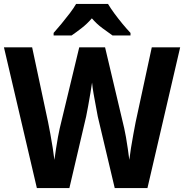

<svg xmlns="http://www.w3.org/2000/svg" viewBox="-24 -1020 934 974"><path d="M890 -780 724 -66H558L472 -429Q469 -446 463 -477.5Q457 -509 451 -543Q445 -577 443 -601Q440 -580 434.5 -547Q429 -514 423 -481Q417 -448 413 -429L328 -66H163L-4 -780H139L220 -400Q225 -375 231.5 -340Q238 -305 243.5 -269.5Q249 -234 252 -209Q255 -233 260 -264.5Q265 -296 270 -324.5Q275 -353 279 -369L378 -780H509L606 -370Q610 -353 615 -324.5Q620 -296 624.5 -264.5Q629 -233 632 -209Q635 -235 640.5 -269.5Q646 -304 652.5 -339Q659 -374 664 -400L746 -780ZM524 -1000Q537 -978 556.5 -951.5Q576 -925 597.5 -899Q619 -873 638 -853V-840H547Q524 -856 495 -877.5Q466 -899 442 -927Q418 -899 389.5 -877Q361 -855 339 -840H248V-853Q265 -872 287 -898.5Q309 -925 329.5 -952Q350 -979 362 -1000Z"/></svg>

Font: Noto Sans Malayalam UI SemiCondensed
Style: Bold
Weight: 700
Width: 4
Designer: Jelle Bosma - Monotype Design Team
Foundry: Monotype Imaging Inc.
Version: Version 2.104; ttfautohint (v1.8.4.7-5d5b)